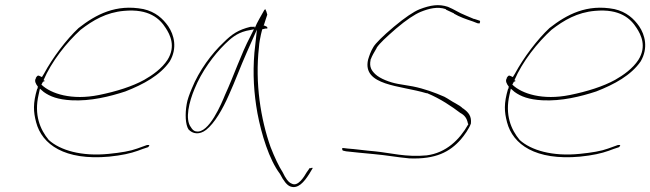

<svg xmlns="http://www.w3.org/2000/svg" viewBox="-20 -591 2574 760"><path d="M122 -281C115 -271 122 -258 130 -248L128 -239H127C110 -181 112 -149 123 -107C146 -19 236 45 412 29C462 24 497 16 525 6C538 1 552 -4 565 -8C566 -8 569 -10 571 -16V-17C572 -18 569 -16 570 -17H562L523 -3C496 7 460 13 411 18C303 29 218 4 173 -37C139 -78 114 -136 133 -217L138 -240L153 -227C178 -209 209 -197 263 -194C339 -190 415 -209 476 -229C548 -257 614 -293 652 -348C683 -401 669 -453 646 -487C625 -517 596 -544 548 -555C439 -576 360 -534 291 -480C243 -435 189 -364 154 -299L146 -286L135 -291C130 -293 128 -292 122 -283ZM144 -256 152 -271 151 -268H155L156 -273H152C184 -348 244 -423 299 -473C348 -511 401 -542 471 -548C569 -557 612 -518 636 -480C653 -454 677 -408 643 -354C621 -320 583 -293 551 -275C504 -249 441 -229 372 -215C264 -193 182 -220 145 -255ZM652 -347Z M719 -179C712 -139 714 -98 726 -79C742 -61 769 -56 796 -77C829 -103 861 -158 886 -215C911 -270 932 -328 957 -384L997 -474L987 -382C980 -298 985 -221 999 -143C1015 -59 1045 40 1088 97C1103 126 1116 142 1129 147C1159 158 1183 131 1205 96L1218 74C1217 74 1216 73 1215 73C1212 74 1208 76 1206 74L1194 91C1183 110 1159 149 1135 136C1121 131 1110 114 1099 91C1083 66 1067 32 1051 -9C1012 -119 989 -262 1005 -404C1006 -423 1010 -440 1013 -455L1018 -475L1031 -478H1038C1040 -486 1034 -486 1023 -491L1025 -493C1030 -510 1034 -520 1038 -533C1036 -542 1033 -550 1030 -555C1030 -554 1026 -552 1026 -551C1019 -538 996 -500 989 -481L987 -486C983 -484 981 -485 972 -485C923 -473 898 -456 865 -423C818 -379 768 -312 739 -240C729 -216 722 -197 719 -179ZM750 -239C778 -308 826 -373 871 -417C893 -438 915 -459 955 -469L985 -475L971 -447C934 -377 906 -292 871 -216C858 -184 807 -60 756 -71H755C746 -73 741 -79 736 -87C711 -119 729 -189 750 -239ZM1194 91V92Z M1335 -5C1334 -4 1334 2 1337 5L1350 8C1381 11 1422 16 1460 19C1507 23 1555 32 1601 36C1705 40 1761 10 1804 -39C1818 -55 1837 -82 1844 -102C1847 -131 1835 -146 1814 -161L1813 -162H1812C1805 -169 1796 -175 1783 -182C1769 -189 1756 -199 1739 -208C1700 -225 1659 -240 1614 -249L1555 -259C1522 -265 1484 -280 1466 -297C1451 -311 1441 -326 1447 -354V-356L1448 -357C1452 -369 1461 -384 1471 -401V-402C1483 -420 1508 -443 1548 -478C1588 -512 1621 -534 1645 -544C1677 -557 1712 -566 1744 -555L1745 -554V-553L1777 -538V-537C1799 -524 1825 -515 1852 -506L1870 -499H1871C1874 -499 1876 -498 1878 -498C1882 -506 1880 -509 1879 -509L1858 -516H1856C1844 -521 1834 -525 1823 -530C1795 -541 1778 -554 1753 -564C1717 -576 1684 -571 1640 -554C1618 -545 1583 -522 1539 -485C1495 -448 1467 -420 1458 -405C1447 -387 1442 -371 1437 -355C1413 -251 1566 -253 1668 -222H1671C1724 -200 1769 -169 1802 -144C1819 -135 1828 -123 1832 -103L1834 -99L1833 -98C1799 -38 1746 14 1669 24C1588 32 1525 14 1464 8C1426 5 1387 -1 1356 -3L1340 -5ZM1436 -354H1437ZM1802 -145Z M1986 -281C1979 -271 1986 -258 1994 -248L1992 -239H1991C1974 -181 1976 -149 1987 -107C2010 -19 2100 45 2276 29C2326 24 2361 16 2389 6C2402 1 2416 -4 2429 -8C2430 -8 2433 -10 2435 -16V-17C2436 -18 2433 -16 2434 -17H2426L2387 -3C2360 7 2324 13 2275 18C2167 29 2082 4 2037 -37C2003 -78 1978 -136 1997 -217L2002 -240L2017 -227C2042 -209 2073 -197 2127 -194C2203 -190 2279 -209 2340 -229C2412 -257 2478 -293 2516 -348C2547 -401 2533 -453 2510 -487C2489 -517 2460 -544 2412 -555C2303 -576 2224 -534 2155 -480C2107 -435 2053 -364 2018 -299L2010 -286L1999 -291C1994 -293 1992 -292 1986 -283ZM2008 -256 2016 -271 2015 -268H2019L2020 -273H2016C2048 -348 2108 -423 2163 -473C2212 -511 2265 -542 2335 -548C2433 -557 2476 -518 2500 -480C2517 -454 2541 -408 2507 -354C2485 -320 2447 -293 2415 -275C2368 -249 2305 -229 2236 -215C2128 -193 2046 -220 2009 -255ZM2516 -347Z"/></svg>

Font: Stray Cat
Style: HlExtObl
Weight: 100
Version: Version 1.0